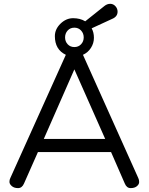

<svg xmlns="http://www.w3.org/2000/svg" viewBox="-20 -966 767 991"><path d="M206.1 -249H522.9L363.8 -607.9ZM329.3 -808.6Q315.9 -793.9 315.9 -772.9Q315.9 -752 329.3 -737.5Q342.8 -723.1 363.8 -723.1Q384.8 -723.1 398.4 -737.5Q412.1 -752 412.1 -772.9Q412.1 -793.9 398.4 -808.6Q384.8 -823.2 363.8 -823.2Q342.8 -823.2 329.3 -808.6ZM319.8 -683.1Q263.2 -710 263.2 -779.3Q263.2 -815.4 292.2 -843.8Q321.3 -872.1 357.4 -872.1Q393.6 -872.1 419.9 -856L519 -935.1Q533.2 -946.3 548.8 -946.3Q564.5 -946.3 575.7 -934.1Q586.9 -921.9 586.9 -905.8Q586.9 -879.9 558.1 -868.2L453.1 -819.8Q464.8 -798.8 464.8 -771Q464.8 -743.2 449.5 -719Q434.1 -694.8 408.2 -683.1L693.8 -46.9Q698.2 -38.1 698.2 -26.4Q698.2 -14.6 686.5 -4.9Q674.8 4.9 654.3 4.9Q633.8 4.9 624 -19L553.2 -181.2H175.8L104 -19Q93.8 4.9 73.2 4.9Q52.7 4.9 40.8 -5.6Q28.8 -16.1 28.8 -27.3Q28.8 -38.6 33.2 -46.9Z"/></svg>

Font: Nunito-Regular
Style: Regular
Weight: 400
Designer: Vernon Adams
Foundry: newtypography
Version: Version 3.000